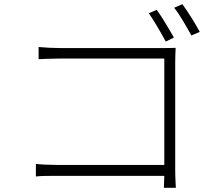

<svg xmlns="http://www.w3.org/2000/svg" viewBox="-20 -866 1040 915"><path d="M810 -829C837 -796 869 -738 892 -697L932 -714C911 -754 873 -814 849 -846ZM809 -687C787 -725 751 -787 727 -819L689 -803C713 -769 748 -709 770 -668ZM815 -570C815 -590 816 -617 817 -638C794 -637 774 -637 751 -637H265C234 -637 195 -639 164 -642V-584C185 -585 231 -587 266 -587H763V-80H254C214 -80 172 -82 151 -85V-25C175 -28 212 -28 255 -28H763L761 29H818C818 22 815 -18 815 -54Z"/></svg>

Font: Spoqa Han Sans Neo Light
Style: Regular
Weight: 300
Designer: [Spoqa Han Sans Neo] Dong-huui Kim ___ Younghwa Kang ___ Yujin Lee ___ [Noto Sans] Ryoko NISHIZUKA ____ (kana & ideograp
Foundry: Spoqa (http://www.spoqa-han-sans.com)
Version: Version 1.100;hotconv 1.0.109;makeotfexe 2.5.65596